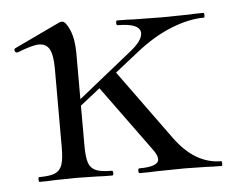

<svg xmlns="http://www.w3.org/2000/svg" viewBox="-38 -438 585 481"><g transform="rotate(-5 254.5 -197.5)"><path d="M295 -12Q344 -12 344 -31Q344 -40 335 -53L209 -226L255 -260L385 -81Q435 -12 501 -12Q503 -12 503 -6Q503 0 501 0Q477 0 463 -1L409 -2L338 -1Q322 0 295 0Q292 0 292 -6Q292 -12 295 -12ZM140 -179 297 -305Q329 -330 329 -349Q329 -374 272 -374Q269 -374 269 -380Q269 -386 272 -386Q299 -386 313 -385L386 -384L452 -385Q466 -386 489 -386Q491 -386 491 -380Q491 -374 489 -374Q451 -374 406 -356Q361 -338 316 -302L145 -167ZM43 -12Q70 -12 83 -17.5Q96 -23 101 -37.5Q106 -52 106 -81V-279Q106 -313 98 -328Q90 -343 71 -343Q55 -343 17 -328H15Q11 -328 9.5 -332.5Q8 -337 12 -339L128 -394L134 -395Q143 -395 153 -372Q163 -349 163 -313V-81Q163 -51 168 -37Q173 -23 186 -17.5Q199 -12 226 -12Q229 -12 229 -6Q229 0 226 0Q202 0 188 -1L134 -2L80 -1Q66 0 43 0Q41 0 41 -6Q41 -12 43 -12Z"/></g></svg>

Font: Cormorant Infant
Style: Regular
Weight: 400
Designer: Christian Thalmann (Catharsis Fonts)
Foundry: Catharsis Fonts
Version: Version 4.000